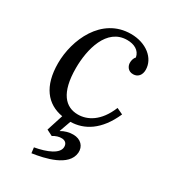

<svg xmlns="http://www.w3.org/2000/svg" viewBox="-183 -607 841 942"><g transform="rotate(30 237.0 -135.5)"><path d="M157.2 100.1 190.9 117.2C220.2 97.2 271 91.8 271 132.8C271 171.9 210.9 196.8 143.1 209L147 240.2C216.3 230 338.4 204.1 345.2 123C348.1 86.9 323.2 58.1 279.3 58.1C256.3 58.1 231 64.9 211.9 77.1L235.4 11.2C312 9.8 386.7 -32.7 437 -147L401.9 -163.6C363.3 -68.4 301.3 -38.1 249 -38.1C178.2 -38.1 127 -90.8 127 -231C127 -336.9 161.1 -476.1 276.9 -476.1C315.9 -476.1 349.1 -460 356 -422.9C345.2 -411.1 343.3 -397 343.3 -385.3C343.3 -369.6 354.5 -343.8 385.7 -344.7C412.1 -345.2 428.2 -365.2 428.2 -394C428.2 -460 364.3 -511.2 278.3 -511.2C112.3 -511.2 39.1 -338.9 39.1 -208C39.1 -78.1 95.7 -8.3 187 7.3Z"/></g></svg>

Font: Lora Italic
Style: Regular
Weight: 400
Italic angle: -3°
Designer: Olga Karpushina, Alexei Vanyashin
Foundry: Cyreal
Version: Version 1.011;PS 001.011;hotconv 1.0.70;makeotf.lib2.5.58329